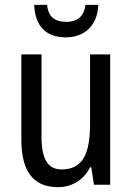

<svg xmlns="http://www.w3.org/2000/svg" viewBox="-20 -761 545 791"><path d="M385 -741H332C326 -691 296 -671 253 -671C206 -671 179 -691 174 -741H121C124 -654 170 -607 251 -607C331 -607 382 -659 385 -741ZM434 -537H351V-253C351 -126 321 -63 233 -63C177 -63 151 -106 151 -199V-537H68V-186C68 -62 112 10 219 10C275 10 324 -18 351 -72H356L367 0H434Z"/></svg>

Font: Noto Sans Khmer Condensed
Style: Regular
Weight: 400
Width: 3
Designer: Danh Hong and the Monotype Design Team
Foundry: Monotype Imaging Inc.
Version: Version 2.004